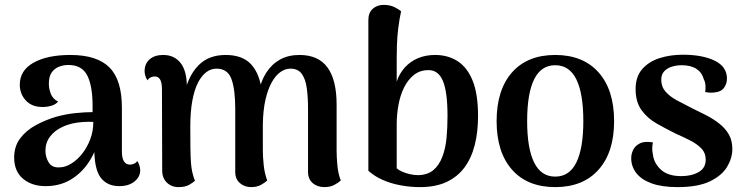

<svg xmlns="http://www.w3.org/2000/svg" viewBox="-20 -752 3046 786"><path d="M468 10Q419 10 392.5 -24.5Q366 -59 366 -144V-200L388 -194Q375 -137 345 -90.5Q315 -44 270 -17Q225 10 167 10Q110 10 74 -20.5Q38 -51 38 -107Q38 -153 62.5 -185.5Q87 -218 126.5 -239.5Q166 -261 210 -274Q250 -285 289 -289Q328 -293 359 -293V-318Q359 -401 337 -443.5Q315 -486 260 -486Q239 -486 220.5 -478.5Q202 -471 191 -454.5Q180 -438 180 -409Q180 -389 188 -368Q196 -347 218 -336Q207 -324 190 -319Q173 -314 154 -314Q110 -314 85.5 -341Q61 -368 61 -405Q61 -464 117.5 -495.5Q174 -527 268 -527Q377 -527 428 -476Q479 -425 479 -311V-131Q479 -78 513 -78Q519 -78 528 -81.5Q537 -85 542 -93Q548 -84 551 -73.5Q554 -63 554 -55Q554 -28 530.5 -9Q507 10 468 10ZM227 -67Q249 -68 273 -83Q297 -98 317 -123.5Q337 -149 349.5 -182Q362 -215 362 -253Q342 -254 319 -252.5Q296 -251 274.5 -246Q253 -241 235 -232Q204 -218 185 -193Q166 -168 166 -135Q166 -108 180 -86Q194 -64 227 -67Z M1358 -135Q1358 -111 1361 -76.5Q1364 -42 1375 -13Q1364 -3 1347.5 5.5Q1331 14 1308 14Q1279 14 1260 -2.5Q1241 -19 1241 -48V-307Q1241 -353 1236 -390.5Q1231 -428 1215.5 -449.5Q1200 -471 1169 -471Q1148 -471 1128.5 -457.5Q1109 -444 1093 -416Q1077 -388 1067 -345Q1057 -302 1056 -244V-135Q1056 -111 1059.5 -76.5Q1063 -42 1074 -13Q1063 -3 1047 5.5Q1031 14 1008 14Q981 14 962 -2.5Q943 -19 943 -48V-307Q943 -386 927.5 -428.5Q912 -471 866 -471Q844 -471 825 -457Q806 -443 791 -414.5Q776 -386 767.5 -340.5Q759 -295 759 -234Q759 -182 759.5 -147Q760 -112 761.5 -89Q763 -66 767 -48Q771 -30 778 -12Q771 -5 754.5 4.5Q738 14 711 14Q682 14 663 -4.5Q644 -23 644 -54L643 -386Q643 -414 635.5 -426.5Q628 -439 613 -439Q606 -439 597.5 -435.5Q589 -432 584 -423Q572 -441 572 -461Q572 -491 592.5 -509Q613 -527 648 -527Q693 -527 719 -494.5Q745 -462 745 -396V-351L736 -371Q751 -442 792.5 -484.5Q834 -527 904 -527Q974 -527 1009.5 -487Q1045 -447 1053 -371L1039 -374Q1048 -420 1070 -454.5Q1092 -489 1126 -508Q1160 -527 1206 -527Q1283 -527 1320.5 -476Q1358 -425 1358 -324Z M1699 14Q1659 14 1619 6.5Q1579 -1 1545.5 -16Q1512 -31 1488 -53V-670Q1488 -700 1506 -716Q1524 -732 1550 -732Q1577 -732 1595.5 -722.5Q1614 -713 1622 -706Q1615 -674 1610.5 -637.5Q1606 -601 1605 -568.5Q1604 -536 1604 -514V-418Q1615 -451 1637 -475.5Q1659 -500 1690.5 -513.5Q1722 -527 1761 -527Q1814 -527 1853.5 -501.5Q1893 -476 1915 -421.5Q1937 -367 1937 -277Q1937 -212 1923.5 -158.5Q1910 -105 1881.5 -66.5Q1853 -28 1808 -7Q1763 14 1699 14ZM1692 -35Q1731 -36 1754.5 -56Q1778 -76 1791 -110.5Q1804 -145 1808 -187.5Q1812 -230 1812 -277Q1812 -375 1793.5 -420Q1775 -465 1734 -465Q1700 -465 1675.5 -446Q1651 -427 1635 -395.5Q1619 -364 1611.5 -324Q1604 -284 1604 -243V-63Q1613 -55 1627 -49Q1641 -43 1658 -39Q1675 -35 1692 -35Z M2253 14Q2139 14 2076 -57.5Q2013 -129 2013 -256Q2013 -384 2076 -455.5Q2139 -527 2253 -527Q2367 -527 2430.5 -455.5Q2494 -384 2494 -256Q2494 -129 2430.5 -57.5Q2367 14 2253 14ZM2253 -29Q2311 -29 2339.5 -87Q2368 -145 2368 -256Q2368 -369 2339.5 -427Q2311 -485 2253 -485Q2195 -485 2166.5 -427Q2138 -369 2138 -256Q2138 -145 2166.5 -87Q2195 -29 2253 -29Z M2754 14Q2689 14 2647 -1.5Q2605 -17 2584.5 -44Q2564 -71 2564 -104Q2564 -122 2572 -138.5Q2580 -155 2599.5 -165Q2619 -175 2653 -169Q2650 -156 2650 -144.5Q2650 -133 2653 -119Q2657 -84 2685.5 -57.5Q2714 -31 2769 -31Q2811 -31 2840 -47.5Q2869 -64 2869 -98Q2869 -126 2851 -144.5Q2833 -163 2804.5 -177.5Q2776 -192 2744 -206Q2706 -225 2668 -246.5Q2630 -268 2606 -301.5Q2582 -335 2582 -387Q2582 -438 2609 -469Q2636 -500 2680 -514Q2724 -528 2775 -528Q2856 -528 2906 -503.5Q2956 -479 2956 -430Q2956 -409 2943.5 -392Q2931 -375 2900 -373Q2891 -372 2883 -373Q2875 -374 2867 -375Q2869 -387 2868 -402Q2867 -417 2861 -428Q2854 -455 2831 -470Q2808 -485 2771 -485Q2749 -485 2730 -479Q2711 -473 2699 -460Q2687 -447 2687 -426Q2687 -397 2704.5 -377Q2722 -357 2750.5 -341.5Q2779 -326 2811 -310Q2840 -296 2869.5 -281Q2899 -266 2924 -246.5Q2949 -227 2963.5 -202Q2978 -177 2978 -142Q2978 -105 2956.5 -69Q2935 -33 2886 -9.5Q2837 14 2754 14Z"/></svg>

Font: Arima Thin SemiBold
Style: Regular
Weight: 600
Version: Version 1.100